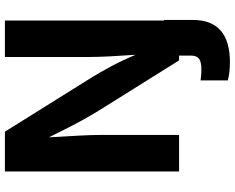

<svg xmlns="http://www.w3.org/2000/svg" viewBox="-109 -659 980 802"><g transform="rotate(-90 381.0 -258.0)"><path d="M446.3 203.6V89.8Q470.7 93.3 489.7 93.3Q523.9 93.3 536.9 83.3Q549.8 73.2 549.8 49.3V0H529.8L320.8 -334Q300.8 -366.7 283.7 -397.5Q266.6 -428.2 248.8 -463.1Q231 -498 208.5 -543.5Q212.4 -477.5 215.3 -422.1Q218.3 -366.7 218.3 -334.5V0H65.9V-727.5H231.9L461.9 -359.4Q483.4 -323.7 506.3 -281Q529.3 -238.3 553.2 -181.2Q549.3 -234.9 546.6 -288.8Q543.9 -342.8 543.9 -378.4V-727.5H696.3V-62.5H698.7V57.6Q698.7 212.4 521.5 212.4Q477.5 212.4 446.3 203.6Z"/></g></svg>

Font: Inter
Style: Bold
Weight: 700
Designer: Rasmus Andersson
Foundry: rsms
Version: Version 4.001;git-9221beed3